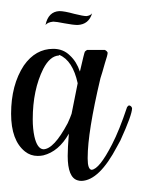

<svg xmlns="http://www.w3.org/2000/svg" viewBox="-21 -326 258 346"><path d="M119 -176Q110 -217 86 -227Q86 -227 85 -226Q69 -225 57 -202Q38 -164 38 -111Q38 -94 41 -80Q46 -58 57 -57Q76 -57 101 -104Q106 -115 108 -121Q113 -146 119 -176ZM212 -136Q216 -135 217 -131Q217 -119 196 -73Q193 -67 190 -62Q158 -1 126 0Q122 0 119 -1Q101 -6 101 -45Q101 -59 103 -84V-85Q85 -53 57 -46Q52 -45 47 -45Q34 -45 24 -53Q-1 -73 -1 -121Q-1 -173 22 -208Q43 -238 75 -238Q93 -238 105 -226Q117 -215 123 -197Q131 -232 132 -233Q134 -235 136 -236H168Q172 -234 173 -231Q173 -227 168 -212Q163 -194 160 -185Q137 -88 137 -42Q137 -41 137 -40Q137 -21 144 -20Q158 -21 181 -66Q194 -91 208 -133Q210 -136 212 -136ZM145 -302Q139 -282 119 -281Q111 -281 95 -284Q80 -287 75 -287Q65 -286 61 -281Q66 -305 86 -306Q95 -306 113 -301Q129 -297 135 -297Q142 -298 145 -302Z"/></svg>

Font: Maria
Style: Christmas
Weight: 400
Designer: Muhammad Yoni
Version: Version 001.000